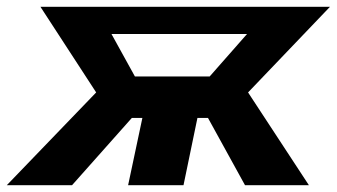

<svg xmlns="http://www.w3.org/2000/svg" viewBox="-66 -545 991 565"><path d="M-46 0 217 -273 53 -525H905L664 -273L843 0H655L546 -198H515L474 0H311L353 -198H322L146 0ZM331 -320H551L661 -445H262Z"/></svg>

Font: Raleway ExtraBold
Style: Italic
Weight: 800
Italic angle: -12°
Designer: Matt McInerney, Pablo Impallari, Rodrigo Fuenzalida
Foundry: Matt McInerney, Pablo Impallari, Rodrigo Fuenzalida
Version: Version 4.026